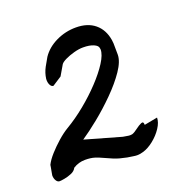

<svg xmlns="http://www.w3.org/2000/svg" viewBox="-101 -606 708 724"><g transform="rotate(-20 252.5 -244.0)"><path d="M396 -76 449 -86Q449 -67 434.5 -45Q420 -23 398 -5.5Q376 12 355 18Q342 22 331 22Q324 22 315 20.5Q306 19 292 17Q261 11 241.5 3Q222 -5 207.5 -12Q193 -19 177.5 -24Q162 -29 139 -29Q113 -29 91 -15Q85 -3 70.5 3Q56 9 42 11.5Q28 14 22 14Q14 14 8.5 5Q3 -4 3 -16Q3 -18 5 -27.5Q7 -37 8.5 -46.5Q10 -56 10 -56Q19 -74 37 -94Q55 -114 76.5 -133Q98 -152 118 -164Q157 -187 195.5 -218.5Q234 -250 266 -284Q298 -318 317.5 -348.5Q337 -379 337 -400Q337 -402 336 -406Q335 -416 319 -423Q303 -430 277 -430Q260 -430 240 -424.5Q220 -419 204.5 -411.5Q189 -404 184 -397L160 -356L123 -332Q115 -332 110 -342Q105 -352 106 -366Q109 -389 120 -409.5Q131 -430 139 -443Q160 -474 197.5 -492Q235 -510 277 -510Q324 -510 353 -486Q382 -462 389 -419Q390 -415 390.5 -405Q391 -395 391 -360Q391 -333 366.5 -297Q342 -261 304.5 -223.5Q267 -186 228 -154.5Q189 -123 159 -103L303 -62Q311 -61 318 -59.5Q325 -58 331 -58Q334 -58 336.5 -58.5Q339 -59 340 -59Q349 -62 362 -72Q375 -82 385.5 -86.5Q396 -91 396 -76Z"/></g></svg>

Font: Syne
Style: Italic
Weight: 400
Italic angle: -9°
Designer: Lucas Descroix
Foundry: Bonjour Monde
Version: Version 2.000; ttfautohint (v1.8.3)